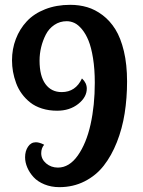

<svg xmlns="http://www.w3.org/2000/svg" viewBox="-20 -770 591 796"><path d="M319.8 -444.8Q339.8 -426.3 339.8 -402.8Q339.8 -367.2 304.4 -339.1Q269 -311 216.8 -311Q182.6 -311 154.1 -320.1Q125.5 -329.1 105.5 -345Q85.4 -360.8 70.6 -381.1Q55.7 -401.4 46.9 -425.3Q38.1 -449.2 33.9 -472.7Q29.8 -496.1 29.8 -520Q29.8 -566.9 45.7 -608.4Q61.5 -649.9 91.1 -681.6Q120.6 -713.4 167.2 -731.7Q213.9 -750 271 -750Q308.6 -750 341.6 -740.2Q374.5 -730.5 405.3 -707.3Q436 -684.1 458.3 -648.4Q480.5 -612.8 493.7 -557.6Q506.8 -502.4 506.8 -432.1Q506.8 -363.3 496.8 -300Q486.8 -236.8 464.6 -180.7Q442.4 -124.5 410.2 -83.3Q377.9 -42 330.6 -18.1Q283.2 5.9 226.1 5.9Q192.4 5.9 164.3 -5.6Q136.2 -17.1 119.4 -35.4Q102.5 -53.7 93.3 -75.2Q84 -96.7 84 -118.2Q84 -143.6 96.2 -161.9Q108.4 -180.2 128.9 -180.2Q143.6 -180.2 163.1 -169.9Q150.9 -155.8 150.9 -134.8Q150.9 -109.9 171.4 -92.5Q191.9 -75.2 220.2 -75.2Q267.1 -75.2 302.5 -125.2Q337.9 -175.3 355.5 -254.4Q373 -333.5 373 -426.8Q373 -483.4 365.7 -528.6Q358.4 -573.7 346.9 -601.8Q335.4 -629.9 319.8 -648.7Q304.2 -667.5 288.6 -674.8Q272.9 -682.1 256.8 -682.1Q228 -682.1 205.3 -666.7Q182.6 -651.4 169.9 -626.5Q157.2 -601.6 150.6 -574.2Q144 -546.9 144 -519Q144 -454.6 168.5 -421.4Q192.9 -388.2 235.8 -388.2Q293.5 -388.2 319.8 -444.8Z"/></svg>

Font: Lobster Two
Style: Bold
Weight: 700
Designer: Pablo Impallari
Foundry: Pablo Impallari. www.impallari.com
Version: Version 1.006